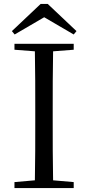

<svg xmlns="http://www.w3.org/2000/svg" viewBox="-20 -949 445 969"><path d="M221 -929H185L40 -792L54 -775L203 -862L352 -775L366 -792ZM53 -698 156 -690C158 -591 158 -491 158 -391V-337C158 -236 158 -137 156 -39L53 -30V0H352V-30L248 -39C246 -137 246 -237 246 -337V-391C246 -492 246 -592 248 -690L352 -698V-728H53Z"/></svg>

Font: Harano Aji Mincho KR
Style: Regular
Weight: 400
Foundry: Masamichi Hosoda
Version: HaranoAjiMinchoKR-Regular version 20230610;ttx 4.39.4